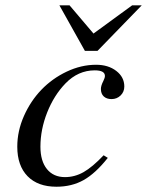

<svg xmlns="http://www.w3.org/2000/svg" viewBox="-20 -690 552 721"><path d="M369.1 -106.9 384.8 -97.2Q338.9 -39.1 294.2 -13.9Q249.5 11.2 191.9 11.2Q122.1 11.2 83.5 -28.3Q44.9 -67.9 44.9 -139.2Q44.9 -197.8 69.8 -254.2Q94.7 -310.5 135.3 -352.8Q175.8 -395 230.2 -420.9Q284.7 -446.8 340.8 -446.8Q386.7 -446.8 416.7 -423.6Q446.8 -400.4 446.8 -365.2Q446.8 -345.2 432.9 -331.5Q418.9 -317.9 398.9 -317.9Q380.4 -317.9 369.6 -327.9Q358.9 -337.9 358.9 -356Q358.9 -368.2 368.2 -386.2Q374 -397.9 374 -404.8Q374 -425.8 335.9 -425.8Q273.4 -425.8 226.1 -377Q182.6 -332 157.2 -267.8Q131.8 -203.6 131.8 -139.2Q131.8 -85.4 156.2 -55.2Q180.7 -24.9 224.1 -24.9Q260.7 -24.9 293.9 -43.7Q327.1 -62.5 369.1 -106.9ZM512.2 -669.9 346.2 -499H298.8L203.1 -669.9H241.2L331.1 -564L476.1 -669.9Z"/></svg>

Font: Accordance
Style: Italic
Weight: 400
Italic angle: -11°
Version: Version 1.2 (build January 31, 2020) Miklal Software Solutio